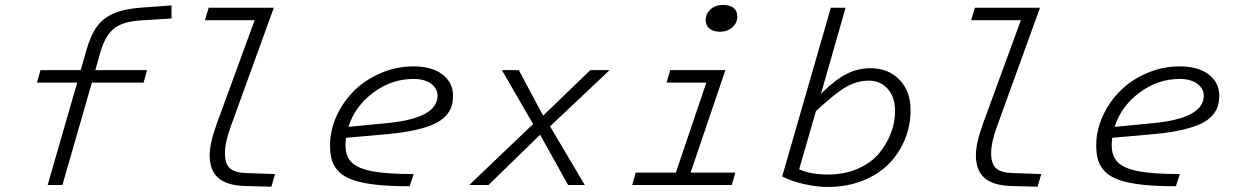

<svg xmlns="http://www.w3.org/2000/svg" viewBox="-20 -741 4950 769"><path d="M127.9 -410.2 142.1 -460H303.2L325.2 -537.1Q342.8 -599.6 368.2 -634.5Q393.6 -669.4 436.5 -687.7Q479.5 -706.1 550.8 -710.9L667 -719.2V-667L543 -659.2Q471.2 -654.8 436.3 -626.5Q401.4 -598.1 382.8 -534.2L361.8 -460H568.8L555.2 -410.2H348.1L230 0H170.9L289.1 -410.2Z M847.7 -244.1 1000 -660.2H800.8L815.9 -710H1076.7L904.8 -235.8Q880.9 -170.9 880.9 -127Q880.9 -85 900.6 -67.1Q920.4 -49.3 965.8 -47.9L1081.5 -43.9L1066.9 6.8L959 3.9Q888.2 1.5 854 -28.6Q819.8 -58.6 819.8 -119.1Q819.8 -167 847.7 -244.1Z M1636.7 -43.9 1620.6 4.9Q1544.4 4.9 1490.7 -0.7Q1437 -6.3 1399.9 -18.1Q1362.8 -29.8 1341.3 -49.6Q1319.8 -69.3 1310.8 -95.2Q1301.8 -121.1 1301.8 -158.2Q1301.8 -218.3 1327.9 -275.9Q1354 -333.5 1398.2 -377.4Q1442.4 -421.4 1504.9 -448.2Q1567.4 -475.1 1635.7 -475.1Q1710.4 -475.1 1752.4 -442.6Q1794.4 -410.2 1794.4 -357.9Q1794.4 -333.5 1788.3 -314.5Q1782.2 -295.4 1765.4 -276.9Q1748.5 -258.3 1720 -244.9Q1691.4 -231.4 1644.8 -220.7Q1598.1 -210 1534.7 -204.1L1365.7 -189Q1363.8 -169.4 1363.8 -159.2Q1363.8 -114.3 1389.4 -89.8Q1415 -65.4 1473.1 -54.7Q1531.2 -43.9 1636.7 -43.9ZM1635.7 -424.8Q1548.3 -424.8 1474.9 -369.9Q1401.4 -314.9 1375.5 -232.9L1531.7 -248Q1732.4 -267.6 1732.4 -357.9Q1732.4 -386.2 1706.8 -405.5Q1681.2 -424.8 1635.7 -424.8Z M1859.4 0 2115.2 -244.1 1990.2 -460H2058.1L2155.3 -277.8L2344.2 -460H2421.4L2183.1 -234.9L2322.3 0H2255.4L2143.1 -201.2L1936.5 0Z M2863.3 -613.8Q2837.9 -613.8 2822 -626.2Q2806.2 -638.7 2806.2 -661.1Q2806.2 -684.6 2825.2 -702.9Q2844.2 -721.2 2876 -721.2Q2904.3 -721.2 2918.7 -709Q2933.1 -696.8 2933.1 -674.8Q2933.1 -649.4 2913.3 -631.6Q2893.6 -613.8 2863.3 -613.8ZM2525.9 -49.8H2687L2809.1 -410.2H2649.9L2664.1 -460H2885.3L2746.1 -49.8H2925.3L2911.1 0H2512.2Z M3366.7 -710 3268.1 -365.2Q3324.2 -421.4 3370.1 -444.6Q3416 -467.8 3465.8 -467.8Q3538.1 -467.8 3582.5 -421.9Q3627 -376 3627 -299.8Q3627 -237.3 3603.8 -181.4Q3580.6 -125.5 3538.8 -83.5Q3497.1 -41.5 3433.8 -16.8Q3370.6 7.8 3294.9 7.8Q3251 7.8 3199.7 -3.9Q3148.4 -15.6 3112.8 -34.2L3307.6 -710ZM3460 -418Q3414.6 -418 3371.3 -394.3Q3328.1 -370.6 3248 -295.9L3180.7 -63Q3226.1 -42 3295.9 -42Q3362.8 -42 3416 -65.4Q3469.2 -88.9 3500.7 -126.7Q3532.2 -164.6 3548.6 -208.3Q3564.9 -252 3564.9 -296.9Q3564.9 -352.1 3535.4 -385Q3505.9 -418 3460 -418Z M3916.5 -244.1 4068.8 -660.2H3869.6L3884.8 -710H4145.5L3973.6 -235.8Q3949.7 -170.9 3949.7 -127Q3949.7 -85 3969.5 -67.1Q3989.3 -49.3 4034.7 -47.9L4150.4 -43.9L4135.7 6.8L4027.8 3.9Q3957 1.5 3922.9 -28.6Q3888.7 -58.6 3888.7 -119.1Q3888.7 -167 3916.5 -244.1Z M4705.6 -43.9 4689.5 4.9Q4613.3 4.9 4559.6 -0.7Q4505.9 -6.3 4468.8 -18.1Q4431.6 -29.8 4410.2 -49.6Q4388.7 -69.3 4379.6 -95.2Q4370.6 -121.1 4370.6 -158.2Q4370.6 -218.3 4396.7 -275.9Q4422.9 -333.5 4467 -377.4Q4511.2 -421.4 4573.7 -448.2Q4636.2 -475.1 4704.6 -475.1Q4779.3 -475.1 4821.3 -442.6Q4863.3 -410.2 4863.3 -357.9Q4863.3 -333.5 4857.2 -314.5Q4851.1 -295.4 4834.2 -276.9Q4817.4 -258.3 4788.8 -244.9Q4760.3 -231.4 4713.6 -220.7Q4667 -210 4603.5 -204.1L4434.6 -189Q4432.6 -169.4 4432.6 -159.2Q4432.6 -114.3 4458.3 -89.8Q4483.9 -65.4 4542 -54.7Q4600.1 -43.9 4705.6 -43.9ZM4704.6 -424.8Q4617.2 -424.8 4543.7 -369.9Q4470.2 -314.9 4444.3 -232.9L4600.6 -248Q4801.3 -267.6 4801.3 -357.9Q4801.3 -386.2 4775.6 -405.5Q4750 -424.8 4704.6 -424.8Z"/></svg>

Font: IntelOne Mono Light
Style: Italic
Weight: 300
Italic angle: -16°
Designer: Fred Shallcrass
Foundry: Frere-Jones Type LLC
Version: Version 1.200;hotconv 1.1.0;makeotfexe 2.6.0;FJTRelease1.2